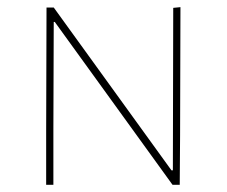

<svg xmlns="http://www.w3.org/2000/svg" viewBox="-20 -512 628 532"><path d="M478 0H458L131.8 -451.2H128.9L127.9 -153.8V0H107.9V-146L108.9 -491.2H128.9L455.1 -40H459L460 -490.2L480 -492.2L479 -137.2Z"/></svg>

Font: Datalegreya
Style: Dot
Weight: 700
Designer: Figs Lab
Foundry: Figs Lab
Version: Version 1.002;PS 001.002;hotconv 1.0.70;makeotf.lib2.5.58329